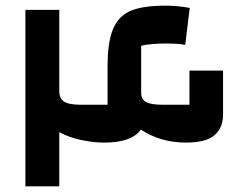

<svg xmlns="http://www.w3.org/2000/svg" viewBox="-20 -660 865 680"><path d="M70 0V-625H190V-338Q190 -311 207 -300Q224 -289 267 -289H361V-428Q361 -486 370.5 -526.5Q380 -567 402 -592.5Q424 -618 464 -629Q504 -640 564 -640Q586 -640 608 -638Q630 -636 652 -632L636 -501Q621 -504 604 -505Q587 -506 570 -506Q546 -506 520.5 -504Q495 -502 480 -498V-330Q480 -308 497.5 -298.5Q515 -289 557 -289H651V-410H770V-255Q770 -207 739.5 -181Q709 -155 639 -155Q593 -155 553.5 -166.5Q514 -178 479 -201Q446 -155 349 -155Q309 -155 266 -164.5Q223 -174 190 -192V0Z"/></svg>

Font: Changa ExtraLight SemiBold
Style: Regular
Weight: 600
Version: Version 3.002; ttfautohint (v1.8.2)